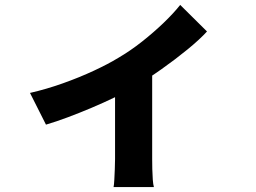

<svg xmlns="http://www.w3.org/2000/svg" viewBox="-20 -670 1040 781"><path d="M102 -292Q168 -307 235.5 -331Q303 -355 362 -382.5Q421 -410 460 -434Q510 -463 558 -501Q606 -539 646.5 -578Q687 -617 713 -650L822 -542Q793 -510 743.5 -469.5Q694 -429 637.5 -389Q581 -349 526 -316Q492 -296 446.5 -274Q401 -252 352.5 -231.5Q304 -211 256 -193Q208 -175 167 -163ZM448 -346 599 -373V-23Q599 -5 599.5 18Q600 41 601.5 61Q603 81 606 91H442Q444 81 445 61Q446 41 447 18Q448 -5 448 -23Z"/></svg>

Font: Noto Sans KR ExtraBold
Style: Regular
Weight: 800
Designer: Ryoko NISHIZUKA  (kana, bopomofo & ideographs); Paul D. Hunt (Latin, Greek & Cyrillic); Sandoll Communications , Soo-you
Foundry: Adobe
Version: Version 2.004-H2;hotconv 1.0.118;makeotfexe 2.5.65603